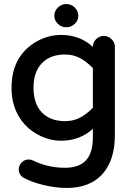

<svg xmlns="http://www.w3.org/2000/svg" viewBox="-20 -689 656 951"><path d="M249 -611Q249 -634 266.5 -651.5Q284 -669 309 -669Q333 -669 350.5 -651.5Q368 -634 368 -611Q368 -588 350.5 -571Q333 -554 309 -554Q284 -554 266.5 -571Q249 -588 249 -611ZM73 -399Q107 -454 164 -485Q221 -516 283 -516Q375 -516 440 -457V-458Q440 -479 456 -495Q472 -511 494 -511Q516 -511 532.5 -495Q549 -479 549 -458V-21Q549 105 487 173.5Q425 242 310 242Q256 242 196 227.5Q136 213 96 191Q73 177 73 149Q73 131 87 116Q101 101 122 101Q134 101 144 106Q217 142 301 142Q372 142 406 105Q440 68 440 -9V-51Q375 8 283 8Q223 8 168 -22Q106 -55 71.5 -115Q37 -175 37 -254Q37 -338 73 -399ZM302 -89Q341 -89 373 -104.5Q405 -120 440 -155V-352Q405 -387 373 -403Q341 -419 302 -419Q229 -419 187.5 -376Q146 -333 146 -254Q146 -175 187.5 -132Q229 -89 302 -89Z"/></svg>

Font: 寒蝉全圆体 Bold
Style: Regular
Weight: 700
Designer: Warren2060
      Designed by Motoya company      

      [Varela Round]
      Joe Prince(Latin component); Avraham Cornf
Foundry: ChillType
Version: Version 3.200